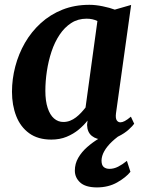

<svg xmlns="http://www.w3.org/2000/svg" viewBox="-20 -584 616 817"><path d="M473.5 -101.5Q471 -80.5 476.8 -72Q482.5 -63.5 492.5 -63.5Q500.5 -63.5 511 -69Q521.5 -74.5 537 -87.5L551 -57.5Q545.5 -49 527.8 -32.8Q510 -16.5 483 -3.2Q456 10 421.5 10Q390.5 10 371 -5.5Q351.5 -21 350.5 -52L352.5 -71Q337 -51 314.8 -32.5Q292.5 -14 263.5 -2Q234.5 10 198.5 10Q141.5 10 104.2 -17Q67 -44 49 -90.2Q31 -136.5 31 -193.5Q31 -247.5 45 -301Q59 -354.5 86.2 -401.8Q113.5 -449 153.5 -485.5Q193.5 -522 245.5 -542.8Q297.5 -563.5 360.5 -563.5Q387 -563.5 417.2 -557.2Q447.5 -551 468.5 -543L538 -563ZM394.5 -494.5Q384.5 -499.5 373 -502Q361.5 -504.5 348.5 -504.5Q311.5 -504.5 283 -486Q254.5 -467.5 233.5 -436Q212.5 -404.5 199.2 -364.5Q186 -324.5 179.5 -281.5Q173 -238.5 173 -197.5Q173 -154.5 182.8 -124.8Q192.5 -95 209.8 -80Q227 -65 249.5 -65Q264.5 -65 278 -70.2Q291.5 -75.5 303.2 -84.5Q315 -93.5 325.2 -104.5Q335.5 -115.5 344 -126.5ZM391.5 213.5Q343 213 320.8 192.2Q298.5 171.5 298.5 142Q298.5 112.5 313 87.5Q327.5 62.5 350.8 42Q374 21.5 401.2 5.2Q428.5 -11 454 -24L479 -34.5L509 -21.5Q478.5 -2 457 18.2Q435.5 38.5 424 58.8Q412.5 79 412 99Q412 118.5 421.2 126.5Q430.5 134.5 446 134.5Q464.5 134.5 482.8 125.2Q501 116 520 100.5L535 147Q516.5 170.5 479 192Q441.5 213.5 391.5 213.5Z"/></svg>

Font: Merriweather 28pt
Style: Bold Italic
Weight: 700
Italic angle: -7.8°
Version: Version 2.101